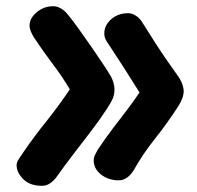

<svg xmlns="http://www.w3.org/2000/svg" viewBox="-20 -605 637 621"><path d="M116 -4Q76.7 -4 55.2 -25.6Q33.7 -47.2 33.7 -71.3Q33.7 -80.4 41.6 -91.8Q49.4 -103.1 58.3 -116.6Q91 -164.2 130.7 -213.6Q170.3 -263 205.8 -316.1Q180.4 -358.8 151.6 -396.6Q122.8 -434.4 90.3 -483.1Q84.2 -492.8 79.9 -502.9Q75.6 -513.1 75.6 -522Q75.6 -546 98.7 -565.4Q121.8 -584.9 152 -584.9Q165.3 -584.9 178.6 -576.8Q191.8 -568.8 203.9 -552.3Q213.1 -541.1 232.1 -515.1Q251 -489 272.7 -457.6Q294.3 -426.1 312.8 -398.7Q331.2 -371.2 339.2 -357Q344 -347.9 347.2 -336.7Q350.3 -325.4 350.3 -316.3Q350.3 -301.4 345.6 -288.7Q340.8 -276 326.4 -254.1Q305.4 -221.3 275.6 -182.3Q245.7 -143.3 216.2 -104.8Q186.7 -66.3 164.7 -35.1Q155.3 -21.2 142.7 -12.6Q130.1 -4 116 -4ZM364.6 -21.7Q330.8 -21.7 306.9 -40.4Q283.1 -59.1 283.1 -86.4Q283.1 -95.3 287.4 -104.3Q291.8 -113.3 297.1 -122.4Q322.3 -159.7 344.2 -188.5Q366 -217.3 387.4 -245Q408.9 -272.7 431.3 -306Q405.2 -347.8 382.3 -383.5Q359.4 -419.2 332.1 -460.6Q326 -468.1 321.7 -477.5Q317.3 -486.9 317.3 -496Q317.3 -523.3 339.6 -542.8Q361.8 -562.3 394.6 -562.3Q407.7 -562.3 420.3 -553.8Q432.9 -545.3 442 -529.7Q466.4 -490.8 484.4 -462.9Q502.3 -435.1 519.2 -410.9Q536 -386.7 556.2 -358.2Q566.3 -343.6 570.2 -330.9Q574.1 -318.3 574.1 -311Q574.1 -298.7 569.3 -286.2Q564.6 -273.7 556.2 -260.6Q519.2 -204 480.1 -154.8Q441 -105.6 412.8 -55.1Q403.7 -39.7 391.1 -30.7Q378.4 -21.7 364.6 -21.7Z"/></svg>

Font: Playpen Sans
Style: Regular
Weight: 400
Designer: Laura Meseguer, Veronika Burian, José Scaglione, Kostas Bartsokas, Vera Evstafieva, Tom Grace, Yorlmar Campos
Foundry: TypeTogether
Version: Version 2.000